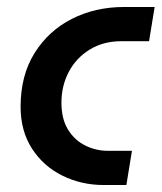

<svg xmlns="http://www.w3.org/2000/svg" viewBox="-20 -530 463 550"><path d="M277 0Q213 0 158.5 -27Q104 -54 71.5 -104.5Q39 -155 39 -224Q39 -314 79 -378Q119 -442 186 -476Q253 -510 336 -510H423L407 -412H328Q276 -412 237 -388Q198 -364 177 -324Q156 -284 156 -236Q156 -189 175 -158.5Q194 -128 224.5 -113Q255 -98 289 -98H358L342 0Z"/></svg>

Font: MuseoModerno Thin Medium
Style: Italic
Weight: 500
Italic angle: -9°
Version: Version 1.003